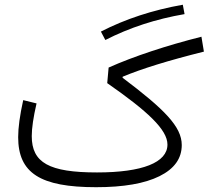

<svg xmlns="http://www.w3.org/2000/svg" viewBox="-20 -780 870 800"><path d="M741.7 -760.3C616.7 -738.3 502 -700.7 400.4 -648.4L418.9 -613.3C519 -664.6 629.4 -700.7 749 -721.2ZM76.7 -362.8C62.5 -298.8 55.7 -247.6 55.7 -208.5C55.7 -59.1 147.5 0 380.4 0C494.1 0 582.5 -15.1 644.5 -45.9C706.5 -76.7 737.3 -119.6 737.3 -175.8C737.3 -252.4 665 -324.7 490.7 -456.1L491.2 -460.4C571.3 -493.7 679.2 -527.3 829.6 -564.9L819.3 -627C674.3 -590.3 537.6 -545.4 432.6 -498.5L426.8 -433.6C595.2 -316.4 677.7 -239.7 677.7 -177.7C677.7 -103 573.7 -61.5 384.3 -61.5C184.6 -61.5 112.3 -102.1 112.3 -212.9C112.3 -246.6 119.1 -292 132.3 -349.1Z"/></svg>

Font: Estedad Light
Style: Regular
Weight: 300
Designer: Amin Abedi
Version: Version 7.3